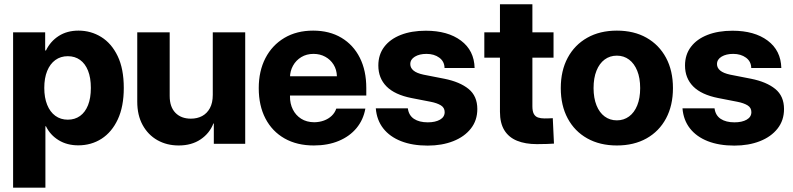

<svg xmlns="http://www.w3.org/2000/svg" viewBox="-20 -665 3666 888"><path d="M40.6 203.1V-515.6H188.9V-431.6H192.6Q213.1 -473.9 251.7 -498.7Q290.2 -523.4 343.2 -523.4Q400.6 -523.4 448.2 -493.9Q495.8 -464.5 524.2 -405.6Q552.5 -346.8 552.5 -258.4Q552.5 -172.4 524.9 -113.1Q497.3 -53.9 449.7 -23.3Q402.1 7.2 342 7.2Q289.9 7.2 251.1 -16.7Q212.2 -40.5 192.6 -80.9H190V203.1ZM184.8 -258.4Q184.8 -213.5 198.1 -180.4Q211.4 -147.3 235.9 -129.4Q260.4 -111.5 293.6 -111.5Q326.2 -111.5 350.1 -128.6Q374 -145.7 387.1 -178.5Q400.2 -211.2 400.2 -258.4Q400.2 -305.5 387.1 -338.2Q374 -371 350.1 -388Q326.2 -405.1 293.6 -405.1Q260.4 -405.1 235.9 -387.3Q211.4 -369.4 198.1 -336.6Q184.8 -303.8 184.8 -258.4Z M964.1 -226.2V-515.6H1114.1V0H968.9V-94.1H967Q949.5 -48.5 907.9 -20.4Q866.3 7.8 806.4 7.8Q751.5 7.8 708 -16.7Q664.6 -41.3 639.7 -86.8Q614.8 -132.2 614.8 -194.7V-515.6H764.8V-221.1Q764.8 -170.6 791.2 -143.4Q817.6 -116.2 862.9 -116.2Q892.3 -116.2 915 -128.4Q937.7 -140.6 950.9 -165.1Q964.1 -189.6 964.1 -226.2Z M1431.5 7.8Q1353.3 7.8 1296.1 -24.7Q1239 -57.1 1207.8 -116.7Q1176.7 -176.3 1176.7 -257.4Q1176.7 -336.4 1207.6 -396.2Q1238.6 -456 1295.2 -489.7Q1351.9 -523.4 1428.4 -523.4Q1503.7 -523.4 1559 -490.4Q1614.3 -457.4 1644.2 -397.9Q1674.1 -338.5 1674.1 -258V-223.2H1229.2V-312.3H1538.2Q1537.3 -343 1522.8 -366.2Q1508.3 -389.5 1484.1 -402.6Q1460 -415.8 1430 -415.8Q1397.9 -415.8 1373.4 -400.9Q1348.8 -385.9 1335.2 -361.2Q1321.5 -336.5 1321.2 -306.8V-219.1Q1320.9 -185.9 1334.3 -158.9Q1347.7 -131.9 1372.8 -115.9Q1397.9 -99.9 1433.3 -99.6Q1457.6 -99.9 1478.3 -107.5Q1499 -115.1 1514 -129.3Q1528.9 -143.5 1535.3 -162.7H1669.8Q1660.6 -111 1629 -72.7Q1597.3 -34.4 1546.8 -13.3Q1496.4 7.8 1431.5 7.8Z M2175.1 -350.6H2036Q2035.5 -380.8 2011.7 -398.3Q1987.9 -415.8 1952.4 -415.8Q1920.3 -415.8 1899 -403.1Q1877.6 -390.3 1877.6 -368.6Q1877.6 -351.3 1892.3 -338.9Q1907 -326.5 1938.6 -319.7L2035.1 -300.8Q2106.9 -286.4 2147.3 -253.5Q2187.6 -220.5 2187.6 -160.7Q2187.6 -108.2 2157.7 -70.3Q2127.8 -32.3 2075.9 -12Q2024 8.4 1957.9 8.4Q1887.2 8.4 1835 -12.1Q1782.7 -32.6 1752.5 -71.2Q1722.4 -109.8 1718.1 -163.9H1866.3Q1870.4 -131.4 1894.7 -115.3Q1919 -99.2 1958.3 -99.2Q1993.6 -99.2 2015.1 -111.6Q2036.6 -124 2036.6 -146.5Q2036.6 -167 2018.9 -177.8Q2001.2 -188.6 1971.8 -194.3L1883.5 -211.5Q1805.6 -226.9 1767.7 -265.2Q1729.8 -303.6 1729.8 -362.1Q1729.8 -412.2 1756.9 -448.1Q1784.1 -484.1 1833.5 -503.5Q1882.9 -522.9 1949.5 -522.9Q2050.9 -522.9 2112 -477.2Q2173.1 -431.5 2175.1 -350.6Z M2463.2 1.6Q2409.5 1.6 2371.2 -14.1Q2332.9 -29.7 2312.6 -62.7Q2292.3 -95.7 2292.3 -148V-645.3H2442.3V-173.6Q2442.3 -150.6 2448.9 -138.3Q2455.5 -126.1 2468.2 -121.6Q2480.9 -117.2 2498.5 -117.2Q2510 -117.2 2520.1 -117.6Q2530.2 -118 2536.6 -118.4L2542.1 -0.8Q2530.7 0 2510.3 0.8Q2489.9 1.6 2463.2 1.6ZM2220 -398.4V-515.6H2540.1V-398.4Z M2833 7.8Q2754.4 7.8 2696 -25Q2637.6 -57.7 2605.6 -117.4Q2573.6 -177.1 2573.6 -257.4Q2573.6 -338.2 2605.6 -397.8Q2637.6 -457.4 2696 -490.4Q2754.4 -523.4 2833 -523.4Q2912.1 -523.4 2970.3 -490.4Q3028.4 -457.4 3060.4 -397.8Q3092.4 -338.2 3092.4 -257.4Q3092.4 -177.1 3060.5 -117.4Q3028.6 -57.7 2970.4 -25Q2912.1 7.8 2833 7.8ZM2833 -108.4Q2864.9 -108.4 2889.3 -126.3Q2913.7 -144.1 2927.2 -177.6Q2940.8 -211.1 2940.8 -257.4Q2940.8 -304.1 2927.2 -337.6Q2913.7 -371.2 2889.4 -389.4Q2865.1 -407.6 2833 -407.6Q2800.6 -407.6 2776.4 -389.6Q2752.1 -371.5 2738.7 -337.9Q2725.2 -304.4 2725.2 -257.4Q2725.4 -211.1 2738.9 -177.6Q2752.3 -144.1 2776.6 -126.3Q2800.8 -108.4 2833 -108.4Z M3593.6 -350.6H3454.5Q3454 -380.8 3430.2 -398.3Q3406.3 -415.8 3370.9 -415.8Q3338.8 -415.8 3317.4 -403.1Q3296.1 -390.3 3296.1 -368.6Q3296.1 -351.3 3310.8 -338.9Q3325.5 -326.5 3357 -319.7L3453.5 -300.8Q3525.4 -286.4 3565.7 -253.5Q3606.1 -220.5 3606.1 -160.7Q3606.1 -108.2 3576.2 -70.3Q3546.3 -32.3 3494.4 -12Q3442.5 8.4 3376.4 8.4Q3305.7 8.4 3253.4 -12.1Q3201.2 -32.6 3171 -71.2Q3140.8 -109.8 3136.5 -163.9H3284.8Q3288.9 -131.4 3313.2 -115.3Q3337.5 -99.2 3376.8 -99.2Q3412 -99.2 3433.5 -111.6Q3455.1 -124 3455.1 -146.5Q3455.1 -167 3437.4 -177.8Q3419.6 -188.6 3390.2 -194.3L3302 -211.5Q3224 -226.9 3186.1 -265.2Q3148.2 -303.6 3148.2 -362.1Q3148.2 -412.2 3175.4 -448.1Q3202.5 -484.1 3252 -503.5Q3301.4 -522.9 3368 -522.9Q3469.3 -522.9 3530.5 -477.2Q3591.6 -431.5 3593.6 -350.6Z"/></svg>

Font: Inter Display V
Style: Regular
Weight: 400
Designer: Rasmus Andersson
Foundry: rsms
Version: Version 3.015;git-src